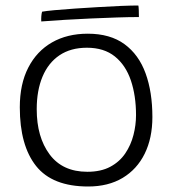

<svg xmlns="http://www.w3.org/2000/svg" viewBox="-20 -660 626 698"><path d="M300.5 18Q170.5 18 111.2 -56.5Q52 -131 52 -270Q52 -354.5 82.8 -414.2Q113.5 -474 169 -505.8Q224.5 -537.5 299 -537.5Q380.5 -537.5 432.5 -499.5Q484.5 -461.5 509.2 -393.5Q534 -325.5 534 -234.5Q534 -158 506 -101.2Q478 -44.5 425.8 -13.2Q373.5 18 300.5 18ZM297.5 -35.5Q347 -35.5 381 -53.8Q415 -72 435.5 -102.5Q456 -133 465.2 -169.2Q474.5 -205.5 474.5 -241.5Q474.5 -312 455.8 -367.5Q437 -423 397.5 -454.8Q358 -486.5 296 -486.5Q237 -486.5 196.2 -459Q155.5 -431.5 134.5 -381.2Q113.5 -331 113.5 -263Q113.5 -161.5 160.5 -98.5Q207.5 -35.5 297.5 -35.5ZM485 -598Q450 -598 404.8 -596.5Q359.5 -595 310.2 -592.8Q261 -590.5 214 -587.8Q167 -585 130 -582Q129.5 -590.5 130.2 -600.8Q131 -611 133 -617.5Q146 -620 178 -623Q210 -626 251.8 -628.8Q293.5 -631.5 337.5 -634.2Q381.5 -637 420.2 -638.5Q459 -640 483 -640Q484 -636 484.5 -623.5Q485 -611 485 -598Z"/></svg>

Font: Grandstander Thin ExtraLight
Style: Regular
Weight: 250
Version: Version 1.200